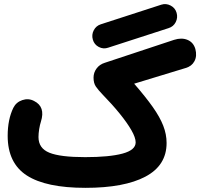

<svg xmlns="http://www.w3.org/2000/svg" viewBox="-20 -841 970 928"><path d="M428.7 -649.4Q421.9 -672.9 433.1 -694.6Q444.3 -716.3 467.3 -723.6L759.8 -818.4Q782.7 -825.7 804.7 -814.2Q826.7 -802.7 833.5 -779.3Q840.3 -755.9 829.3 -734.1Q818.4 -712.4 794.9 -705.1L502.4 -610.4Q479.5 -602.5 457.5 -614Q435.5 -625.5 428.7 -649.4ZM17.1 -184.6Q17.1 -263.7 44.4 -319.8Q58.1 -347.2 87.9 -357.2Q117.7 -367.2 144.5 -353Q200.7 -325.2 177.7 -252.9Q172.9 -238.3 169.4 -217Q166 -195.8 166 -178.7Q166 -124 218.8 -102.8Q271.5 -81.5 391.6 -81.5Q508.3 -81.5 572 -98.6Q635.7 -115.7 635.7 -152.8Q635.7 -175.8 615 -211.9Q594.2 -248 558.3 -292.2Q522.5 -336.4 476.6 -383.3Q454.6 -406.2 443.4 -422.6Q432.1 -439 432.1 -465.8Q432.1 -490.2 446.8 -510Q461.4 -529.8 486.8 -537.6L821.3 -648.4Q857.9 -660.2 886.5 -648.2Q915 -636.2 924.3 -604Q933.1 -570.3 919.9 -545.4Q906.7 -520.5 877 -512.2L628.4 -436.5Q683.6 -373 718.3 -324Q752.9 -274.9 769 -233.4Q785.2 -191.9 785.2 -149.9Q785.2 -41.5 682.9 12.7Q580.6 66.9 393.1 66.9Q202.1 66.9 109.6 7.1Q17.1 -52.7 17.1 -184.6Z"/></svg>

Font: Mikhak-FD ExtraBold
Style: Regular
Weight: 800
Designer: Amin Abedi
Version: Version 3.2